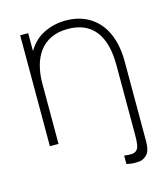

<svg xmlns="http://www.w3.org/2000/svg" viewBox="-109 -638 792 903"><g transform="rotate(-15 286.5 -186.5)"><path d="M461 178Q440 180 425.5 178.8Q411 177.5 396 174V133Q420.5 136.5 435.2 134.8Q450 133 457.8 124.2Q465.5 115.5 468.2 98.5Q471 81.5 471 55V-1H513V95Q513 137.5 498.2 155.5Q483.5 173.5 461 178ZM471 0V-286Q471 -344 459.2 -386.2Q447.5 -428.5 424.5 -456.2Q401.5 -484 368.8 -497.5Q336 -511 294 -511Q244.5 -511 209.8 -493.8Q175 -476.5 153.5 -446.5Q132 -416.5 122 -377.5Q112 -338.5 112 -295L73 -294Q73 -386.5 103.5 -443.2Q134 -500 184.2 -526Q234.5 -552 294 -552Q335 -552 369.2 -540.5Q403.5 -529 430.2 -507.2Q457 -485.5 475.5 -454Q494 -422.5 503.5 -382.2Q513 -342 513 -294V0ZM70 0V-540H109V-430H112V0Z"/></g></svg>

Font: Manrope ExtraLight ExtraLight
Style: Regular
Weight: 250
Version: Version 4.501